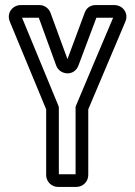

<svg xmlns="http://www.w3.org/2000/svg" viewBox="-20 -712 533 757"><path d="M212 -25V-283C212 -290 211 -295 207 -303L67 -642H133L201 -455C214 -416 272 -409 289 -453L360 -642H426C377 -527 330 -415 282 -301C276 -287 278 -290 278 -283V-25ZM328 -22V-281L474 -626C489 -661 463 -692 431 -692H357C338 -692 321 -682 314 -662L246 -479L180 -659C174 -678 156 -692 136 -692H62C31 -692 4 -662 19 -626C67 -511 114 -396 162 -281V-22C162 4 183 25 209 25H281C307 25 328 4 328 -22Z"/></svg>

Font: DIN Rundschrift
Style: BreitKont
Weight: 400
Width: 7
Version: Version 1.027